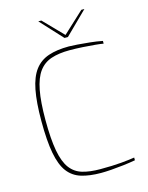

<svg xmlns="http://www.w3.org/2000/svg" viewBox="-135 -1004 846 1094"><g transform="rotate(-15 288.5 -457.5)"><path d="M323 6Q255 6 206.5 -9Q158 -24 128 -63.5Q98 -103 84 -176.5Q70 -250 70 -368Q70 -478 84 -550Q98 -622 129 -663Q160 -704 210 -721Q260 -738 331 -738Q348 -738 381 -735.5Q414 -733 453 -729Q492 -725 527 -718V-702Q511 -705 479 -708Q447 -711 407 -713.5Q367 -716 329 -716Q266 -716 221 -701Q176 -686 148 -648Q120 -610 107 -542Q94 -474 94 -368Q94 -255 107 -185Q120 -115 147.5 -78.5Q175 -42 218.5 -29Q262 -16 324 -16Q399 -16 447.5 -20.5Q496 -25 527 -30V-14Q494 -8 456 -3.5Q418 1 383 3.5Q348 6 323 6ZM320 -791 200 -921H218L330 -806L454 -921H472L340 -791Z"/></g></svg>

Font: Exo Thin Thin
Style: Regular
Weight: 250
Version: Version 2.000